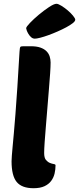

<svg xmlns="http://www.w3.org/2000/svg" viewBox="-20 -984 417 1013"><path d="M157 9Q95 9 68 -24Q41 -57 41 -133Q41 -145 42.5 -163Q44 -181 46.5 -209.5Q49 -238 53 -280Q57 -322 61.5 -382Q66 -442 71.5 -523Q77 -604 83 -711Q84 -733 88 -737Q91 -740 104 -740H143Q173 -740 193 -733Q213 -726 225 -714Q237 -702 242 -686.5Q247 -671 247 -654Q247 -634 244.5 -596.5Q242 -559 238 -512Q234 -465 230 -414Q226 -363 222 -316.5Q218 -270 215.5 -233Q213 -196 213 -177Q213 -151 222.5 -140Q232 -129 243 -124.5Q254 -120 263.5 -118.5Q273 -117 273 -112Q273 -90 268 -68.5Q263 -47 250 -29.5Q237 -12 214.5 -1.5Q192 9 157 9ZM164 -780Q153 -780 144.5 -787.5Q136 -795 130 -805Q124 -815 121 -823.5Q118 -832 118 -835Q118 -842 138 -863Q158 -884 185 -906.5Q212 -929 238.5 -946.5Q265 -964 278 -964Q287 -964 304 -953.5Q321 -943 337 -929.5Q353 -916 365 -901.5Q377 -887 377 -880Q377 -872 363.5 -861.5Q350 -851 329.5 -840Q309 -829 284 -818Q259 -807 235.5 -798.5Q212 -790 192.5 -785Q173 -780 164 -780Z"/></svg>

Font: PoetsenOne
Style: Regular
Weight: 400
Designer: Rodrigo Fuenzalida, Pablo Impallari
Foundry: Pablo Impallari, Rodrigo Fuenzalida
Version: Version 1.000; ttfautohint (v0.8) -G 200 -r 50